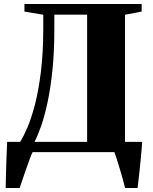

<svg xmlns="http://www.w3.org/2000/svg" viewBox="-20 -763 768 963"><path d="M8.5 180Q9 147.5 10 108.8Q11 70 12.5 29Q14 -12 16 -51.5H81Q97.5 -77 117.5 -123.5Q137.5 -170 155.5 -239.5Q173.5 -309 185.2 -403.8Q197 -498.5 197 -620V-689L102.5 -705V-743H690.5V-705L607 -689V-51.5H693Q692 -33.5 690 -10.2Q688 13 685.5 39Q683 65 680.2 90.8Q677.5 116.5 674.8 139.5Q672 162.5 670 180H607.5Q603.5 163.5 596.5 138.2Q589.5 113 581.5 86Q573.5 59 566 35.8Q558.5 12.5 554 0H143.5Q137 13 128 37.8Q119 62.5 109 90.8Q99 119 91 143.2Q83 167.5 78.5 180ZM153 -51.5H417V-689.5H252.5V-614Q252.5 -503.5 243.2 -413Q234 -322.5 219 -252Q204 -181.5 186.5 -131.5Q169 -81.5 153 -51.5Z"/></svg>

Font: Merriweather 96pt Black
Style: Regular
Weight: 900
Version: Version 2.100